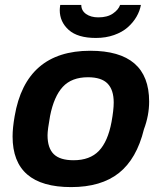

<svg xmlns="http://www.w3.org/2000/svg" viewBox="-20 -743 653 775"><path d="M367.2 -589.8Q293.5 -589.8 257.3 -622.3Q221.2 -654.8 221.2 -702.1Q221.2 -709.5 223.1 -723.1H308.1Q308.1 -700.2 327.4 -686.5Q346.7 -672.9 377 -672.9Q413.6 -672.9 436 -688.5Q458.5 -704.1 464.8 -723.1H548.8Q544.4 -698.7 531 -675.5Q517.6 -652.3 495.6 -632.8Q473.6 -613.3 440.4 -601.6Q407.2 -589.8 367.2 -589.8ZM267.1 12.2Q30.8 12.2 30.8 -191.9Q30.8 -226.6 39.1 -273.9Q84 -538.1 344.2 -538.1Q582 -538.1 582 -333Q582 -277.3 561 -221.2Q531.7 -101.6 460 -44.7Q388.2 12.2 267.1 12.2ZM276.9 -96.2Q342.8 -96.2 379.2 -134Q415.5 -171.9 430.2 -251Q439 -299.3 439 -329.1Q439 -380.4 414.1 -405.8Q389.2 -431.2 335 -431.2Q269.5 -431.2 233.6 -392.6Q197.8 -354 182.1 -274.9Q171.9 -218.8 171.9 -196.8Q171.9 -145.5 197 -120.8Q222.2 -96.2 276.9 -96.2Z"/></svg>

Font: Archivo
Style: Bold Italic
Weight: 700
Italic angle: -10°
Designer: Hector Gatti
Foundry: Omnibus-Type
Version: Version 2.001